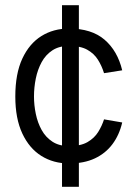

<svg xmlns="http://www.w3.org/2000/svg" viewBox="-20 -620 527 740"><path d="M219 -600H284V100H219ZM246 10Q186 10 139.5 -19Q93 -48 66 -105.5Q39 -163 39 -248Q39 -336 66 -394Q93 -452 139.5 -481Q186 -510 246 -510Q333 -510 383 -467Q433 -424 451 -349L381 -338Q372 -367 357 -390.5Q342 -414 316 -428.5Q290 -443 246 -443Q208 -443 182 -426Q156 -409 140.5 -380.5Q125 -352 118 -317.5Q111 -283 111 -248Q111 -215 118 -181Q125 -147 140.5 -119Q156 -91 182 -74Q208 -57 246 -57Q291 -57 317.5 -72.5Q344 -88 358.5 -111.5Q373 -135 381 -160L451 -148Q440 -100 413.5 -64.5Q387 -29 345.5 -9.5Q304 10 246 10Z"/></svg>

Font: Haskoy
Style: Regular
Weight: 400
Designer: Ertekin Erdin
Foundry: Ertekin Erdin
Version: Version 1.500